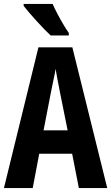

<svg xmlns="http://www.w3.org/2000/svg" viewBox="-20 -954 564 974"><path d="M380 0 346 -174H179L146 0H0L175 -714H347L524 0ZM283 -492Q275 -530 271 -554Q267 -578 262 -605Q259 -583 251.5 -549.5Q244 -516 240 -494L201 -293H323ZM247 -934Q256 -913 271 -884.5Q286 -856 302 -829Q318 -802 329 -787V-774H237Q224 -786 205 -805.5Q186 -825 165.5 -847.5Q145 -870 127.5 -890.5Q110 -911 100 -924V-934Z"/></svg>

Font: Noto Sans Gujarati ExtraCondensed
Style: Bold
Weight: 700
Width: 2
Designer: Jelle Bosma - Monotype Design Team, Universal Thirst
Foundry: Monotype Imaging Inc.
Version: Version 2.106; ttfautohint (v1.8.4.7-5d5b)